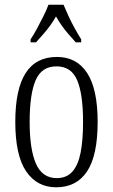

<svg xmlns="http://www.w3.org/2000/svg" viewBox="-20 -786 479 816"><path d="M219 10Q137 10 91 -58Q45 -126 45 -268Q45 -407 89 -475.5Q133 -544 222 -544Q306 -544 350.5 -475.5Q395 -407 395 -268Q395 -125 350 -57.5Q305 10 219 10ZM221 -29Q263 -29 287.5 -56.5Q312 -84 322.5 -137Q333 -190 333 -268Q333 -386 308 -445Q283 -504 220 -504Q157 -504 131.5 -445Q106 -386 106 -268Q106 -151 133 -90Q160 -29 221 -29ZM110 -619Q123 -638 137 -664Q151 -690 164.5 -717Q178 -744 186 -766H250Q259 -744 271.5 -717Q284 -690 298.5 -664Q313 -638 325 -619V-606H302Q286 -624 271 -641Q256 -658 243 -676.5Q230 -695 218 -716Q206 -695 192.5 -676.5Q179 -658 164 -641Q149 -624 133 -606H110Z"/></svg>

Font: Noto Serif Khmer ExtraCondensed Light
Style: Regular
Weight: 300
Width: 2
Designer: Danh Hong and the Monotype Design Team
Foundry: Monotype Imaging Inc.
Version: Version 2.004